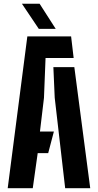

<svg xmlns="http://www.w3.org/2000/svg" viewBox="-20 -992 516 1012"><path d="M20.6 0 124.1 -800H354.8L368.2 -686.2H220.1L211.8 -476.4L190.6 -298.6H264L234 -184.8H178.7L152.7 0ZM323.5 0 268.4 -476.8 261.3 -638.2H371.8L455.6 0ZM184.4 -840 95.5 -972.4H188.7L273.6 -840Z"/></svg>

Font: Big Shoulders Stencil Text SC Thin
Style: Regular
Weight: 100
Designer: Patric King
Foundry: XO Type Co
Version: Version 2.001